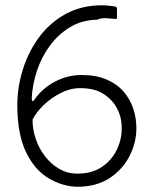

<svg xmlns="http://www.w3.org/2000/svg" viewBox="-20 -700 582 732"><path d="M275 12Q218 11 165 -20.5Q112 -52 79 -120.5Q46 -189 46 -299Q46 -366 66.5 -433Q87 -500 127.5 -556Q168 -612 229 -646Q290 -680 371 -680Q379 -680 393.5 -678.5Q408 -677 418 -675Q421 -675 423.5 -673Q426 -671 426 -665Q426 -658 426 -650Q426 -642 426 -634Q426 -629 424 -628Q422 -627 418 -628Q413 -628 404.5 -629Q396 -630 386.5 -630.5Q377 -631 367.5 -630Q358 -629 351 -625Q293 -624 248 -597Q203 -570 171 -527Q139 -484 121.5 -432Q104 -380 101 -327Q101 -318 103.5 -315Q106 -312 112 -321Q141 -363 189 -388.5Q237 -414 291 -414Q346 -414 386 -397Q426 -380 451 -351Q476 -322 488 -286Q500 -250 500 -211Q500 -156 473.5 -104.5Q447 -53 397 -20.5Q347 12 275 12ZM275 -38Q331 -38 369 -64Q407 -90 426 -130.5Q445 -171 444 -214Q444 -253 426 -287Q408 -321 373.5 -342.5Q339 -364 286 -364Q248 -364 211.5 -345.5Q175 -327 146.5 -299.5Q118 -272 104 -244Q104 -207 116.5 -170Q129 -133 152.5 -103Q176 -73 207 -55.5Q238 -38 275 -38Z"/></svg>

Font: Glory Thin Light
Style: Regular
Weight: 300
Version: Version 1.011